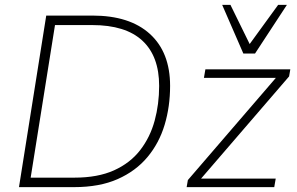

<svg xmlns="http://www.w3.org/2000/svg" viewBox="-20 -769 1219 789"><path d="M58 0 170 -705H360Q513 -705 596 -629.5Q679 -554 679 -416Q679 -331 656.5 -256Q634 -181 586 -123.5Q538 -66 463.5 -33Q389 0 284 0ZM106 -39H286Q382 -39 448.5 -69Q515 -99 556 -152Q597 -205 615.5 -273Q634 -341 634 -416Q634 -538 565 -602Q496 -666 359 -666H206ZM747 0 752 -29 1124 -461 1127 -449H818L824 -484H1173L1168 -455L795 -22L792 -35H1113L1107 0ZM980 -549 893 -749H927L1006 -588L1123 -749H1159L1028 -549Z"/></svg>

Font: Nunito Sans 12pt ExtraLight
Style: Italic
Weight: 200
Italic angle: -9°
Designer: Vernon Adams
Foundry: Vernon Adams
Version: Version 3.101;gftools[0.9.27]